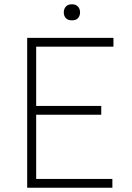

<svg xmlns="http://www.w3.org/2000/svg" viewBox="-20 -877 617 897"><path d="M107 0V-700H510V-659H149V-382H453V-341H149V-41H505V0ZM316 -782Q297 -782 287.5 -792.5Q278 -803 278 -819Q278 -835 287.5 -846Q297 -857 316 -857Q334 -857 344 -846.5Q354 -836 354 -819Q354 -804 345 -793Q336 -782 316 -782Z"/></svg>

Font: Readex Pro Light
Style: Regular
Weight: 300
Designer: Bonnie Shaver-Troup, Thomas Jockin
Foundry: Lexend
Version: Version 1.200; ttfautohint (v1.8.3)